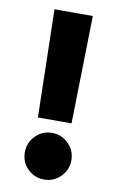

<svg xmlns="http://www.w3.org/2000/svg" viewBox="-80 -722 468 766"><g transform="rotate(10 154.5 -339.0)"><path d="M77.6 -676.8H232.9L223.6 -240.2H87.4ZM60.1 -94.7Q60.1 -133.8 87.6 -161.6Q115.2 -189.5 154.3 -189.5Q193.4 -189.5 220.9 -161.6Q248.5 -133.8 248.5 -94.7Q248.5 -56.2 220.9 -28.3Q193.4 -0.5 154.3 -0.5Q115.7 -0.5 87.9 -27.6Q60.1 -54.7 60.1 -94.7Z"/></g></svg>

Font: Vazir Black FD-WOL-UI
Style: Black-FD-WOL-UI
Weight: 900
Designer: Saber Rastikerdar
Foundry: Saber Rastikerdar
Version: Version 30.0.0